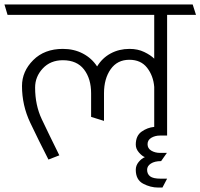

<svg xmlns="http://www.w3.org/2000/svg" viewBox="-31 -700 902 864"><path d="M580 -49Q580 -89 606 -107.5Q632 -126 663 -129V-309Q659 -359 631 -395Q603 -431 551 -431Q497 -431 467 -388.5Q437 -346 437 -280V-156L379 -174V-280Q379 -346 347 -387.5Q315 -429 252 -429Q196 -429 161.5 -392Q127 -355 127 -306Q127 -227 157 -163.5Q187 -100 236 -1L187 18Q142 -70 105 -148Q68 -226 68 -313Q68 -379 118.5 -429.5Q169 -480 252 -480Q302 -480 342 -459Q382 -438 406 -401Q429 -439 467 -459.5Q505 -480 552 -480Q589 -480 618 -466Q647 -452 663 -436V-633H3L-11 -680H836L851 -633H721V-90H689Q667 -90 650 -80Q633 -70 633 -51Q633 -32 650 -22Q667 -12 689 -12H720L694 25Q665 25 648 36Q631 47 631 64Q631 83 644.5 93.5Q658 104 692 104H721L700 144H681Q646 144 613 126.5Q580 109 580 64Q580 45 592.5 29.5Q605 14 621 7Q609 3 594.5 -13.5Q580 -30 580 -49Z"/></svg>

Font: Palanquin ExtraLight
Style: Regular
Weight: 275
Designer: Pria Ravichandran
Version: Version 1.001